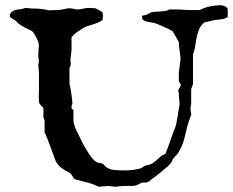

<svg xmlns="http://www.w3.org/2000/svg" viewBox="-20 -728 891 734"><path d="M193.4 -110.8Q183.6 -136.2 174.3 -162.4Q165 -188.5 155.3 -211.9Q155.3 -212.9 154.5 -214.4Q153.8 -215.8 152.8 -217.3Q151.4 -219.2 150.4 -221.2V-268.6L146 -277.8V-313.5Q144.5 -316.9 141.8 -319.8Q139.2 -322.8 136.2 -325.7Q133.3 -328.6 131.1 -332.3Q128.9 -335.9 128.9 -341.3Q128.4 -346.7 128.4 -351.8Q128.4 -356.9 128.4 -360.8Q128.4 -366.2 128.4 -369.9Q128.4 -373.5 128.9 -377.4V-445.3L126.5 -482.4L128.9 -491.7L126.5 -513.7V-522.9L128.9 -556.6Q127.9 -559.1 127.4 -561Q126.5 -565.9 126.5 -567.9Q125.5 -569.8 123.3 -575Q121.1 -580.1 117.9 -586.4Q114.7 -592.8 110.8 -598.9Q106.9 -605 103 -608.4Q99.1 -611.3 92.5 -614.3Q85.9 -617.2 77.9 -621.1Q69.8 -625 61.3 -630.4Q52.7 -635.7 45.4 -643.1Q41 -647.9 36.1 -651.1Q31.2 -654.3 27.1 -656.7Q22.9 -659.2 20.3 -661.6Q17.6 -664.1 17.6 -668Q17.6 -674.8 22 -679.7Q26.4 -684.6 33 -687.5Q39.6 -690.4 47.4 -691.7Q55.2 -692.9 61.5 -692.9L77.6 -697.8L103 -695.3H112.3Q127.9 -695.3 142.3 -693.1Q156.7 -690.9 166 -688.5L193.4 -689.5Q198.7 -689.5 205.3 -689.9Q211.9 -690.4 218.8 -691.9Q225.6 -692.9 231.4 -694.6Q237.3 -696.3 243.2 -696.3Q253.4 -696.3 261 -694.1Q268.6 -691.9 274.4 -691.9Q286.6 -691.9 297.6 -694.8Q308.6 -697.8 322.8 -697.8L344.7 -696.3Q347.7 -694.8 352.5 -692.4Q357.4 -689.9 362.1 -687.5Q366.7 -685.1 369.9 -682.4Q373 -679.7 373 -676.8V-655.3Q373 -650.9 363.5 -646Q354 -641.1 342 -637Q330.1 -632.8 318.6 -629.4Q307.1 -626 303.2 -624Q292 -617.2 277.6 -607.4Q263.2 -597.7 253.4 -585.4V-536.6L249 -497.6Q249 -495.6 249.8 -492.4Q250.5 -489.3 250.5 -483.9Q250.5 -475.1 245.6 -468.8V-406.2L249 -393.6Q249 -392.6 250.2 -385.3Q251.5 -377.9 252.9 -368.2Q254.4 -358.4 255.6 -348.1Q256.8 -337.9 256.8 -331.1Q255.4 -328.6 254.4 -325.4Q253.4 -322.3 253.4 -315.9Q253.4 -314 254.4 -312.3Q255.4 -310.5 260.7 -309.1V-280.3Q260.7 -273.9 260.7 -269Q260.7 -264.2 261.7 -258.3L269.5 -234.9L297.4 -178.2Q303.2 -168.5 308.8 -158.4Q314.5 -148.4 320.6 -139.2Q326.7 -129.9 333.7 -121.6Q340.8 -113.3 350.6 -107.4L373 -102.1L385.3 -89.4Q399.4 -79.6 416.7 -78.1Q434.1 -76.7 451.7 -76.7Q460.9 -76.7 467.8 -76.7Q474.6 -76.7 481.2 -77.4Q487.8 -78.1 495.4 -79.6Q502.9 -81.1 513.7 -83.5Q517.1 -83.5 519.8 -85Q522.5 -86.4 524.9 -88.4Q527.3 -90.3 530 -92.3Q532.7 -94.2 537.1 -95.2Q549.8 -97.7 557.1 -100.8Q564.5 -104 570.1 -108.4Q575.7 -112.8 582 -118.9Q588.4 -125 598.6 -133.3L611.3 -139.2Q611.8 -139.2 614.5 -145.5Q617.2 -151.9 620.8 -161.6Q624.5 -171.4 628.7 -183.3Q632.8 -195.3 636.7 -206.3Q640.6 -217.3 643.8 -225.6Q647 -233.9 648.4 -237.3Q651.4 -243.2 653.8 -254.6Q656.2 -266.1 658.4 -279.1Q660.6 -292 662.6 -304.9Q664.6 -317.9 666.5 -327.6Q666.5 -336.4 665 -348.6Q663.6 -360.8 663.6 -371.6L661.1 -382.8L671.4 -401.4Q671.4 -403.3 668.7 -408.9Q666 -414.6 663.6 -416.5V-448.7L670.4 -504.4L664.6 -550.8Q664.6 -552.7 664.1 -556.9Q663.6 -561 663.6 -567.9Q662.6 -569.8 658.7 -576.2Q654.8 -582.5 650.9 -589.8L640.1 -608.4Q638.7 -609.4 634.8 -611.6Q630.9 -613.8 626.7 -616Q622.6 -618.2 618.9 -619.9Q615.2 -621.6 613.8 -621.6Q609.4 -623.5 603.8 -626.2Q598.1 -628.9 592.3 -631.6Q586.4 -634.3 580.8 -636.5Q575.2 -638.7 570.8 -639.6Q566.9 -641.1 559.1 -642.1Q551.3 -643.1 543.2 -645Q535.2 -647 529.3 -650.4Q523.4 -653.8 523.4 -660.6V-668L539.6 -671.4L557.1 -680.7Q565.9 -682.6 575 -683.1Q584 -683.6 593.3 -684.1Q602.5 -684.6 611.3 -686Q620.1 -687.5 627.4 -691.9H648.4Q665.5 -691.9 680.9 -690.7Q696.3 -689.5 715.3 -689.5H743.2Q761.7 -699.2 782.5 -703.6Q803.2 -708 825.2 -708Q827.1 -708 831.3 -707Q835.4 -706.1 839.8 -704.1Q844.2 -702.1 847.4 -699Q850.6 -695.8 850.6 -691.9V-663.1L846.2 -660.6Q837.4 -655.3 827.4 -654.3Q817.4 -653.3 807.6 -652.3Q796.4 -650.9 785.6 -647.9Q774.9 -645 762.7 -643.1Q748 -632.3 741.5 -616.9Q734.9 -601.6 731.7 -584.7Q728.5 -567.9 726.1 -551Q723.6 -534.2 717.8 -520.5V-406.2L710.9 -387.7V-327.6Q709 -323.7 708.7 -320.1Q708.5 -316.4 708.5 -310.1Q708.5 -304.2 709.7 -300.8Q710.9 -297.4 710.9 -289.6L704.6 -272Q702.1 -262.2 698.7 -253.2Q695.3 -244.1 693.4 -233.9L683.1 -192.4Q679.2 -179.7 674.3 -168.7Q669.4 -157.7 663.1 -147Q660.6 -141.6 657.2 -137.9Q653.8 -134.3 650.1 -130.9Q646.5 -127.4 643.3 -123.5Q640.1 -119.6 638.7 -114.3Q632.3 -99.6 612.3 -84.5Q602.5 -76.2 591.8 -67.4Q581.1 -58.6 570.8 -50.8Q566.9 -48.8 563.2 -45.7Q559.6 -42.5 555.9 -39.3Q552.2 -36.1 548.3 -33.7Q544.4 -31.2 539.6 -30.3H523.4L501 -19.5Q495.1 -17.6 487.5 -17.3Q480 -17.1 472.7 -17.1H451.7L419.4 -14.2L394.5 -17.1L356.9 -14.2Q356.4 -15.1 352.3 -16.6Q348.1 -18.1 342.8 -20.5Q336.4 -23.4 328.9 -25.9Q321.3 -28.3 314.9 -30.3L299.8 -33.7Q287.6 -37.6 277.6 -39.8Q267.6 -42 266.6 -43Q263.2 -44.9 260.7 -48.6Q258.3 -52.2 256.1 -55.9Q253.9 -59.6 251.2 -63Q248.5 -66.4 244.6 -68.4Q229.5 -75.2 216.3 -85Q203.1 -94.7 193.4 -110.8Z"/></svg>

Font: IM FELL English
Style: Regular
Weight: 400
Designer: Igino Marini
Foundry: Igino Marini
Version: 3.00